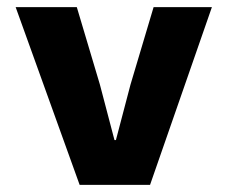

<svg xmlns="http://www.w3.org/2000/svg" viewBox="-20 -520 640 540"><path d="M204 0 24 -500H196L261 -282Q265 -268 302 -126H306Q343 -268 347 -282L412 -500H576L402 0Z"/></svg>

Font: TypoPRO Source Code Pro
Style: Regular
Weight: 900
Monospace: yes
Designer: Paul D. Hunt, Teo Tuominen
Foundry: Adobe Systems Incorporated
Version: Version 2.010;PS 1.0;hotconv 1.0.84;makeotf.lib2.5.63406